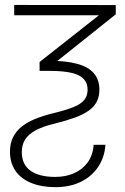

<svg xmlns="http://www.w3.org/2000/svg" viewBox="-20 -543 506 779"><path d="M37.6 -522.9 449.7 -522.5V-484.9L162.1 -255.4H140.6V-291.5L381.3 -481H37.6ZM68.4 74.2Q68.4 124 103.5 149.4Q138.7 174.8 204.1 174.8Q246.1 174.8 280.3 159.9Q314.5 145 335.7 116Q356.9 86.9 359.9 44.4H407.7Q404.8 93.3 379.4 132.3Q354 171.4 309.8 193.8Q265.6 216.3 205.1 216.3Q147.9 216.3 106.4 199.2Q64.9 182.1 42.7 150.1Q20.5 118.2 20.5 72.3Q20.5 40 32.2 15.4Q43.9 -9.3 66.4 -27.8Q88.9 -46.4 121.1 -59.8Q153.3 -73.2 193.8 -83Q245.6 -95.7 276.6 -107.9Q307.6 -120.1 321.5 -137Q335.4 -153.8 335.4 -179.2Q335.4 -218.8 299.8 -237.1Q264.2 -255.4 180.7 -255.4H159.2L162.1 -296.4H180.7Q248.5 -296.4 293.7 -283.9Q338.9 -271.5 361.1 -245.4Q383.3 -219.2 383.3 -179.2Q383.3 -151.9 373 -131.3Q362.8 -110.8 340.8 -94.7Q318.8 -78.6 284.7 -66.2Q250.5 -53.7 203.6 -42Q152.3 -29.8 122.8 -13.2Q93.3 3.4 80.8 24.9Q68.4 46.4 68.4 74.2Z"/></svg>

Font: Inter 28pt ExtraLight
Style: Regular
Weight: 250
Designer: Rasmus Andersson
Foundry: rsms
Version: Version 4.001;git-66647c0bb